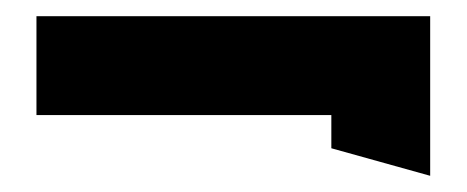

<svg xmlns="http://www.w3.org/2000/svg" viewBox="-20 -371 577 237"><path d="M25 -229H389V-188L511 -154V-351H25Z"/></svg>

Font: Charger Sport
Style: Ult
Weight: 1000
Designer: Jasper
Foundry: Cannot Into Space Fonts
Version: Version 1.1